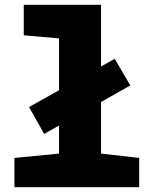

<svg xmlns="http://www.w3.org/2000/svg" viewBox="-20 -780 640 800"><path d="M40 0V-122L226 -140V-257L164 -222L101 -334L226 -404V-620L79 -633V-760H401V-503L458 -535L523 -424L401 -355V-140L560 -122V0Z"/></svg>

Font: Noto Sans Mono Black
Style: Regular
Weight: 900
Designer: Monotype Design Team
Foundry: Monotype Imaging Inc.
Version: Version 2.014